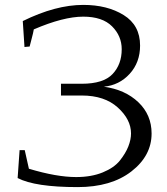

<svg xmlns="http://www.w3.org/2000/svg" viewBox="-20 -747 680 784"><path d="M80 -555 73 -661Q207 -727 320 -727Q418 -727 485 -685.5Q552 -644 552 -561Q552 -492 509.5 -445.5Q467 -399 404 -393Q491 -381 545 -329.5Q599 -278 599 -202Q599 -111 516.5 -47Q434 17 297 17Q123 17 52 -20L60 -134H81L98 -58Q211 -24 291 -24Q353 -24 399.5 -43Q446 -62 469.5 -91.5Q493 -121 504 -149Q515 -177 515 -202Q515 -259 461 -308Q407 -357 314 -357H229V-405H314Q402 -405 439.5 -444.5Q477 -484 477 -546Q477 -600 437.5 -639.5Q398 -679 320 -679Q239 -679 118 -627Q116 -614 109.5 -590Q103 -566 101 -557Q95 -557 89 -556Q83 -555 80 -555Z"/></svg>

Font: Afta serif
Style: Regular
Weight: 400
Designer: parq.ink
Foundry: Oriol Esparraguera Font
Version: Version 1.000